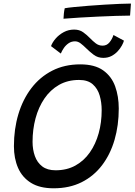

<svg xmlns="http://www.w3.org/2000/svg" viewBox="-20 -1016 744 1062"><path d="M276.7 25.5Q199.8 25.5 151.4 -4.6Q102.9 -34.8 80 -87.2Q57 -139.8 57 -207.3Q57 -302 81.6 -384.2Q106.2 -466.3 153.4 -528.2Q200.6 -590.2 268.8 -625.1Q336.9 -660 424.1 -660Q504.1 -660 550.6 -626.8Q597 -593.7 617 -538.3Q636.9 -482.9 636.9 -415.7Q636.9 -322.8 613.6 -242.5Q590.2 -162.3 544.6 -102.2Q498.9 -42 431.7 -8.2Q364.4 25.5 276.7 25.5ZM287.6 -74.1Q349.5 -74.1 397 -100.3Q444.4 -126.5 476.8 -172.7Q509.1 -218.9 525.8 -278.9Q542.4 -338.9 542.4 -406.8Q542.4 -449.2 531.4 -487.4Q520.4 -525.6 493.1 -549.7Q465.9 -573.8 417.3 -573.8Q354.6 -573.8 306.5 -546.4Q258.5 -519 225.8 -471.1Q193.1 -423.1 176.6 -361.5Q160.1 -299.9 160.1 -231.5Q160.1 -188.6 172.9 -152.8Q185.6 -117 213.7 -95.5Q241.7 -74.1 287.6 -74.1ZM262.2 -760.9Q269.8 -782 288.1 -803.1Q306.4 -824.1 332.7 -838.3Q359 -852.4 390.2 -852.4Q419.6 -852.4 440.2 -837.5Q460.8 -822.6 477.9 -804.9Q493.2 -788.9 509.7 -776.2Q526.2 -763.5 547.6 -763.5Q570.6 -763.5 585.3 -781.3Q600.1 -799.1 607.6 -822.4L665.6 -791.2Q662.9 -780.3 654.2 -764.3Q645.4 -748.2 631.2 -732.6Q616.9 -717 597 -706.4Q577.1 -695.9 551.5 -695.9Q521.1 -695.9 498.3 -713Q475.6 -730.2 456.7 -749Q441.4 -764.2 426.3 -775.8Q411.3 -787.4 395 -787.4Q375.1 -787.4 359.5 -776.8Q344 -766.2 333.3 -750.7Q322.7 -735.1 316.4 -719.8ZM699.4 -929.7Q667.1 -929.7 621.1 -928.1Q575.1 -926.6 523.2 -924.2Q471.4 -921.8 421.3 -918.8Q371.2 -915.8 331.2 -912.4Q331.8 -926.7 333.4 -942.3Q335.1 -957.9 338.1 -970.4Q355.6 -973.7 390.4 -977.1Q425.2 -980.6 468.9 -984Q512.6 -987.4 557.8 -990.2Q602.9 -992.9 641.6 -994.6Q680.3 -996.3 704.3 -996.3Z"/></svg>

Font: Grandstander Thin
Style: Italic
Weight: 100
Italic angle: -15°
Designer: Tyler Finck
Foundry: Etcetera Type Co
Version: Version 1.200